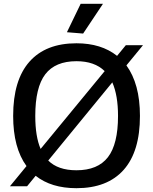

<svg xmlns="http://www.w3.org/2000/svg" viewBox="-20 -977 803 1007"><path d="M119 -106Q49 -202 49 -369Q49 -557 134.5 -653.5Q220 -750 381 -750Q511 -750 594 -684L640 -740H730L643 -634Q678 -586 696 -520Q714 -454 714 -369Q714 -182 628.5 -86Q543 10 381 10Q249 10 167 -55L122 0H32ZM381 -84Q493 -84 546 -152.5Q599 -221 599 -369Q599 -477 569 -545L233 -135Q284 -84 381 -84ZM165 -369Q165 -261 193 -196L529 -604Q476 -656 381 -656Q270 -656 217.5 -587.5Q165 -519 165 -369ZM331 -808 403 -957H520L416 -801Z"/></svg>

Font: Encode Sans Normal
Style: Medium
Weight: 500
Designer: Pablo Impallari, Andres Torresi
Foundry: Pablo Impallari, Andres Torresi
Version: Version 1.000; ttfautohint (v1.00) -l 8 -r 50 -G 200 -x 14 -